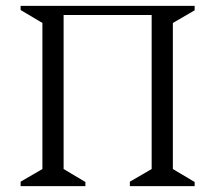

<svg xmlns="http://www.w3.org/2000/svg" viewBox="-20 -632 731 652"><path d="M50 0V-15L124 -58V-554L50 -598V-612H641V-597L567 -554V-58L641 -14V0H421V-15L495 -58V-581H196V-58L270 -14V0Z"/></svg>

Font: Ancizar Serif Light
Style: Regular
Weight: 300
Designer: Cesar Puertas, Viviana Monsalve, Julian Moncada, Julian Prieto, Jose Castro, Felipe Aragon, Mariel Hernandez, Sara Alarc
Version: Version 8.100